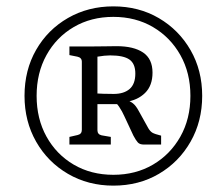

<svg xmlns="http://www.w3.org/2000/svg" viewBox="-20 -698 703 603"><path d="M372 -386Q388 -381 397.5 -373.5Q407 -366 416 -349L446 -295Q452 -285 459 -281Q466 -277 486 -272V-244H432Q419 -244 413 -250.5Q407 -257 399 -272L371 -332Q364 -348 354 -363Q344 -378 329 -384ZM95 -397Q95 -325 126 -269Q157 -213 211.5 -181Q266 -149 336 -149Q406 -149 460.5 -181Q515 -213 546.5 -269Q578 -325 578 -397Q578 -469 546.5 -525Q515 -581 460.5 -613Q406 -645 336 -645Q266 -645 211.5 -613Q157 -581 126 -525Q95 -469 95 -397ZM57 -397Q57 -478 93.5 -541.5Q130 -605 193.5 -641.5Q257 -678 336 -678Q416 -678 479 -641Q542 -604 578.5 -540.5Q615 -477 615 -397Q615 -317 578.5 -253Q542 -189 479 -152Q416 -115 336 -115Q257 -115 193.5 -152Q130 -189 93.5 -253Q57 -317 57 -397ZM357 -371H272V-405Q289 -404 305 -403.5Q321 -403 337 -403Q369 -403 387 -418.5Q405 -434 405 -467Q405 -498 386.5 -511Q368 -524 326 -524Q309 -524 286 -520V-289Q286 -276 299 -273L328 -268V-244H198V-268L224 -274Q237 -277 237 -290V-504Q237 -517 223 -520L198 -525V-552H259Q285 -552 309 -552.5Q333 -553 346 -553Q400 -553 429.5 -533Q459 -513 459 -470Q459 -429 435.5 -406Q412 -383 375 -378Z"/></svg>

Font: Rasa Light
Style: Regular
Weight: 300
Designer: Anna Giedrys (Yrsa+Rasa design), David Brezina (Yrsa art-direction, Rasa art-direction, design)
Foundry: Rosetta Type Foundry
Version: Version 2.004